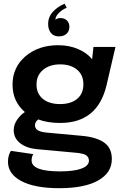

<svg xmlns="http://www.w3.org/2000/svg" viewBox="-20 -783 663 1032"><path d="M304.2 -686Q326.2 -686 339.6 -673.1Q353 -660.2 353 -638.7Q353 -616.2 338.1 -601.8Q323.2 -587.4 296.4 -587.4Q269 -587.4 253.9 -605.7Q238.8 -624 238.8 -653.8Q238.8 -692.4 264.9 -720.2Q291 -748 327.6 -763.2L338.4 -741.2Q314.9 -731.9 296.4 -713.4Q277.8 -694.8 277.8 -676.3Q279.3 -679.2 286.9 -682.6Q294.4 -686 304.2 -686ZM422.9 -52.7Q499 -45.4 540 -16.6Q581.1 12.2 581.1 72.3Q581.1 145.5 507.8 187Q434.6 228.5 298.8 228.5Q167 228.5 95 190.4Q22.9 152.3 22.9 86.4Q22.9 52.2 38.6 27.8L159.2 45.4Q149.9 58.1 149.9 79.6Q149.9 138.2 303.2 138.2Q377.9 138.2 418 123Q458 107.9 458 80.6Q458 70.3 453.6 63Q449.2 55.7 442.6 51.3Q436 46.9 424.8 43.9Q413.6 41 403.6 39.6Q393.6 38.1 378.4 37.1L176.8 18.6Q121.6 13.2 87.6 -13.9Q53.7 -41 53.7 -83.5Q53.7 -112.8 72 -139.4Q90.3 -166 113.8 -180.7Q47.4 -237.3 47.4 -328.1Q47.4 -420.9 116.9 -480.5Q186.5 -540 293 -540Q352.1 -540 400.4 -519Q448.7 -498 475.1 -464.4L482.4 -530.8H600.6L552.7 -325.2Q504.9 -122.1 303.2 -122.1Q236.3 -122.1 185.1 -141.1Q168 -127 168 -109.9Q168 -92.8 182.9 -83Q197.8 -73.2 235.8 -69.8ZM428.2 -330.1Q428.2 -379.9 394.3 -408.4Q360.4 -437 303.2 -437Q247.1 -437 211.7 -407.7Q176.3 -378.4 176.3 -329.1Q176.3 -279.3 210.4 -251.5Q244.6 -223.6 302.7 -223.6Q360.8 -223.6 394.5 -251.5Q428.2 -279.3 428.2 -330.1Z"/></svg>

Font: Epilogue SemiBold
Style: Regular
Weight: 600
Designer: Tyler Finck
Foundry: Etcetera Type Co
Version: Version 2.112